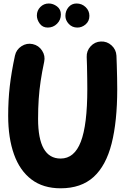

<svg xmlns="http://www.w3.org/2000/svg" viewBox="-20 -981 699 1078"><path d="M163.6 -733.4Q197.3 -726.1 216.3 -696.8Q235.4 -667.5 228 -633.8Q215.8 -576.7 208.3 -526.1Q200.7 -475.6 197.3 -424.3Q193.8 -373 193.8 -313.5Q193.8 -90.8 320.3 -90.8Q397.5 -90.8 433.8 -185.3Q470.2 -279.8 470.2 -481Q470.2 -506.3 469.7 -541.7Q469.2 -577.1 468.5 -610.1Q467.8 -643.1 466.8 -660.6Q465.3 -695.3 488.8 -720.9Q512.2 -746.6 546.4 -748Q580.6 -749.5 606.2 -726.3Q631.8 -703.1 633.8 -668.5Q634.8 -649.9 635.7 -615.7Q636.7 -581.5 637.5 -544.7Q638.2 -507.8 638.2 -481Q638.2 -299.3 606.7 -175Q575.2 -50.8 505.4 12.7Q435.5 76.2 320.3 76.2Q222.2 76.2 156.7 26.6Q91.3 -22.9 58.6 -114.5Q25.9 -206.1 25.9 -331.1Q25.9 -418 34.9 -496.8Q43.9 -575.7 64 -668.9Q71.3 -702.6 100.8 -721.7Q130.4 -740.7 163.6 -733.4ZM481.9 -892.1Q481.9 -862.3 460.9 -844.2Q439.9 -826.2 414.6 -826.2Q385.3 -826.2 366.2 -846.7Q347.2 -867.2 347.2 -891.6Q347.2 -919.9 364.7 -940.7Q382.3 -961.4 409.7 -961.4Q439.5 -961.4 460.7 -941.2Q481.9 -920.9 481.9 -892.1ZM321.8 -899.9Q321.8 -869.1 300.3 -847.7Q278.8 -826.2 248 -826.2Q219.2 -826.2 203.1 -848.4Q187 -870.6 187 -894Q187 -921.9 206.5 -941.7Q226.1 -961.4 253.9 -961.4Q278.3 -961.4 300 -945.1Q321.8 -928.7 321.8 -899.9Z"/></svg>

Font: Mikhak-DS2-FD Black
Style: Regular
Weight: 900
Designer: Amin Abedi
Version: Version 3.2